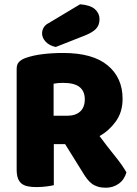

<svg xmlns="http://www.w3.org/2000/svg" viewBox="-20 -871 642 899"><path d="M232 -196V-4Q221 -1 197.5 2Q174 5 151 5Q128 5 110.5 1.5Q93 -2 81.5 -11Q70 -20 64 -36Q58 -52 58 -78V-549Q58 -570 69.5 -581.5Q81 -593 101 -600Q135 -612 180 -617.5Q225 -623 276 -623Q414 -623 484 -565Q554 -507 554 -408Q554 -346 522 -302Q490 -258 446 -234Q482 -185 517 -142Q552 -99 572 -64Q562 -29 535.5 -10.5Q509 8 476 8Q454 8 438 3Q422 -2 410 -11Q398 -20 388 -33Q378 -46 369 -61L285 -196ZM355 -851Q404 -847 425 -827.5Q446 -808 446 -782Q446 -753 429.5 -736Q413 -719 378 -705L241 -651Q212 -657 194.5 -675Q177 -693 177 -715Q177 -729 184.5 -742Q192 -755 208 -763ZM295 -329Q333 -329 355 -348.5Q377 -368 377 -406Q377 -444 352.5 -463.5Q328 -483 275 -483Q260 -483 251 -482Q242 -481 231 -479V-329Z"/></svg>

Font: Baloo Tamma
Style: Regular
Weight: 400
Designer: Divya Kowshik and Ek Type
Foundry: Ek Type
Version: Version 1.443;PS 1.000;hotconv 16.6.51;makeotf.lib2.5.65220;